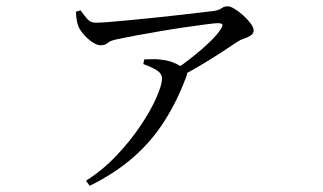

<svg xmlns="http://www.w3.org/2000/svg" viewBox="-20 -541 1040 619"><path d="M224.7 -503.1 239.6 -507.7Q252.5 -489.5 262.5 -478.6Q272.5 -467.8 289.2 -467.8Q303.3 -467.8 333 -470.2Q362.7 -472.6 401.9 -476.4Q441.2 -480.2 483 -484.5Q524.8 -488.8 563.2 -493.2Q601.7 -497.6 630.4 -501.1Q659.2 -504.6 670.4 -505.8Q685.8 -508.2 694.2 -514.4Q702.6 -520.7 714.3 -520.7Q722.7 -520.7 736.7 -512.2Q750.7 -503.7 764.7 -490.9Q778.7 -478.1 788.2 -465.2Q797.7 -452.3 797.7 -442.6Q797.7 -432.7 788.4 -426.7Q779.1 -420.6 767 -416.7Q754.8 -412.8 745.6 -406.5Q727.6 -394.3 696.4 -373.9Q665.2 -353.5 627.8 -331.2Q590.5 -308.9 552.5 -289.4L539.1 -312.7Q570 -333 601 -357.7Q632.1 -382.3 656.4 -405.9Q680.8 -429.4 691.9 -447.4Q699.3 -458.8 696.7 -462.5Q694.1 -466.3 682.3 -466.3Q671.9 -466.3 643.4 -462.4Q614.9 -458.6 576.6 -453.1Q538.4 -447.6 496.9 -440.5Q455.4 -433.5 418.3 -426.6Q381.2 -419.7 356.5 -414.3Q334.5 -409.6 326.9 -402.4Q319.4 -395.1 303.9 -395.1Q293.3 -395.1 279.1 -404.3Q264.9 -413.4 252.4 -427.1Q239.8 -440.8 233.8 -453.5Q229 -464.7 227.2 -476.7Q225.4 -488.8 224.7 -503.1ZM442 -334.4 445.1 -349.5Q460.6 -349.8 472.1 -350.2Q483.5 -350.7 495 -349.1Q521.9 -346.9 542 -338Q562 -329 571.2 -321Q579.5 -314 582 -308.1Q584.5 -302.1 579.5 -291.1Q550.7 -214.4 510 -150.4Q469.4 -86.5 410.8 -34.8Q352.2 16.9 269.2 58.1L257.2 41.7Q312.8 6.3 357.8 -41.8Q402.8 -89.9 435.2 -138.9Q467.6 -187.8 485 -228.1Q502.3 -268.3 502.3 -287.1Q502.3 -304.5 484.4 -315.1Q466.5 -325.8 442 -334.4Z"/></svg>

Font: Noto Serif HK
Style: Regular
Weight: 200
Designer: Ryoko NISHIZUKA 西塚涼子 (kana & ideographs); Frank Grießhammer (Latin, Greek & Cyrillic); Wenlong ZHANG 张文龙 (bopomofo); San
Foundry: Adobe
Version: Version 2.001;hotconv 1.1.0;makeotfexe 2.6.0